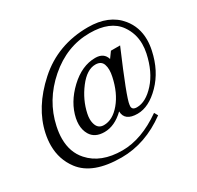

<svg xmlns="http://www.w3.org/2000/svg" viewBox="-176 -922 1279 1248"><g transform="rotate(-30 463.5 -297.5)"><path d="M395.5 124Q180.2 124 95.7 11.7Q35.2 -68.4 35.2 -172.9Q35.2 -214.8 44.9 -260.3Q81.5 -432.6 241.2 -575.9Q400.9 -719.2 627.9 -719.2Q784.7 -719.2 863.8 -622.1Q920.9 -552.2 920.9 -457Q920.9 -419.9 912.1 -379.4Q883.3 -243.7 798.3 -157Q713.4 -70.3 627.9 -70.3Q532.2 -70.3 530.3 -143.6Q459 -74.7 382.3 -74.7Q309.6 -74.7 279.8 -125.5Q260.3 -158.7 260.3 -201.2Q260.3 -222.2 265.1 -246.1Q287.6 -351.6 378.2 -437.3Q468.8 -522.9 569.3 -522.9Q633.8 -522.9 649.9 -468.3L681.6 -512.2H750.5Q614.3 -194.8 610.4 -147Q609.4 -141.1 609.4 -136.2Q609.4 -108.9 645 -108.9Q711.9 -108.9 779.1 -183.1Q846.2 -257.3 872.6 -381.3Q879.9 -416.5 879.9 -448.7Q879.9 -527.8 835 -591.3Q772 -680.7 618.2 -680.7Q446.8 -680.7 306.9 -558.8Q167 -437 129.9 -264.2Q119.6 -216.3 119.6 -174.8Q119.6 -73.7 179.2 -7.3Q262.7 86.9 423.8 86.9Q567.4 86.9 722.2 -22L737.3 4.9Q574.7 124 395.5 124ZM401.4 -115.7Q467.3 -115.7 524.4 -183.8Q581.5 -252 604.5 -360.4Q610.4 -387.2 610.4 -409.2Q610.4 -432.1 604 -450.2Q591.8 -484.9 548.3 -484.9Q484.4 -484.9 424.1 -406Q363.8 -327.1 344.2 -234.4Q339.8 -213.9 339.8 -195.8Q339.8 -170.9 348.1 -150.4Q362.3 -115.7 401.4 -115.7Z"/></g></svg>

Font: Munson
Style: Italic
Weight: 400
Italic angle: -12°
Designer: Paul James MIller
Foundry: High-Logic / Made with FontCreator
Version: Version 2.10;May 5, 2019;FontCreator 11.5.0.2430 64-bit